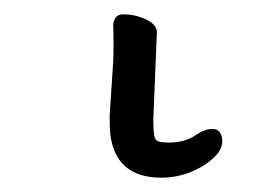

<svg xmlns="http://www.w3.org/2000/svg" viewBox="-20 37 390 268"><path d="M138 123Q139 96 138 71Q140 57 151.5 57Q163 57 173 60Q199 68 199 82L197 130L194 204Q194 216 195 224.5Q196 233 201.5 234.5Q207 236 215 236Q239 236 254 225Q266 217 277 217Q288 217 290 230.5Q292 244 279 256.5Q266 269 246.5 277Q227 285 205 285Q142 285 134 225Q133 213 133 199Z"/></svg>

Font: ToneOZ-Pinyin-WenKai-Regular
Style: Regular
Weight: 400
Designer: Fontworks Inc.
Foundry: ToneOZ
Version: Version 0.240331